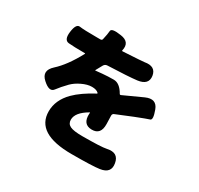

<svg xmlns="http://www.w3.org/2000/svg" viewBox="-180 -1031 1360 1315"><g transform="rotate(30 500.0 -373.0)"><path d="M534 66Q252 66 252 -110Q252 -199 325 -273Q380 -328 478 -380Q482 -382 479 -386Q462 -403 426 -403Q390 -403 347 -382Q307 -363 280 -336Q240 -295 213.5 -259.5Q187 -224 129 -277Q70 -330 134 -388Q204 -451 270 -574Q272 -578 267 -578Q179 -578 138.5 -582Q98 -586 107 -654Q116 -723 148 -718Q180 -713 285 -713H313Q324 -713 327 -723Q338 -770 339.5 -795Q341 -820 419 -808Q498 -797 480 -723Q479 -718 484 -718Q642 -727 652 -729Q735 -744 746 -675Q756 -607 672 -596Q606 -588 443 -582Q425 -581 416 -565L388 -514Q386 -510 391 -511L441 -516Q485 -520 530 -520Q578 -520 614 -456Q618 -450 625 -453L774 -521Q852 -556 878 -485Q904 -415 882.5 -408.5Q861 -402 777 -369L650 -317Q637 -312 637 -298L639 -232Q641 -147 569 -148Q497 -149 501 -233L502 -241Q502 -246 498 -243Q412 -193 412 -136Q412 -104 439.5 -90.5Q467 -77 537 -77Q684 -77 727 -86Q810 -104 823 -29Q837 46 753 58Q701 66 534 66Z"/></g></svg>

Font: Resource Han Rounded TW Heavy
Style: Regular
Weight: 900
Designer: Cyano Hao (round all glyphs); Ryoko NISHIZUKA 西塚涼子 (kana, bopomofo & ideographs); Paul D. Hunt (Latin, Greek & Cyrillic)
Foundry: Cyano Hao
Version: 0.990